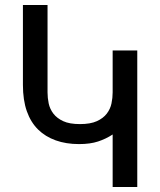

<svg xmlns="http://www.w3.org/2000/svg" viewBox="-20 -749 642 769"><path d="M431.2 -210.4Q404.8 -192.9 373 -182.4Q341.3 -171.9 296.4 -171.9Q244.6 -171.9 203.1 -186.8Q161.6 -201.7 132.8 -230Q103 -259.3 87.4 -303.7Q71.8 -348.1 71.8 -409.2V-729H170.4V-378.9Q170.4 -356.9 175 -334.7Q179.7 -312.5 193.8 -293.9Q208 -275.4 233.2 -263.7Q258.3 -252 300.3 -252Q342.3 -252 367.9 -263.7Q393.6 -275.4 407.7 -293.9Q421.9 -312.5 426.5 -334.7Q431.2 -356.9 431.2 -378.9V-546.9H529.8V0H431.2Z"/></svg>

Font: Hack
Style: Regular
Weight: 400
Monospace: yes
Designer: Christopher Simpkins
Foundry: Christopher Simpkins
Version: Version 2.019; ttfautohint (v1.4.1) -l 4 -r 80 -G 350 -x 0 -